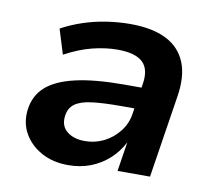

<svg xmlns="http://www.w3.org/2000/svg" viewBox="-63 -581 744 664"><g transform="rotate(10 308.5 -249.0)"><path d="M216 10Q162 10 122 -12Q82 -34 61 -70.5Q40 -107 45 -153Q51 -204 86 -235.5Q121 -267 188.5 -282.5Q256 -298 358 -298H436L425 -223H359Q298 -223 258.5 -218Q219 -213 199 -198Q179 -183 176 -154Q172 -120 195.5 -101Q219 -82 258 -82Q294 -82 325 -97.5Q356 -113 378 -141Q400 -169 405 -205L422 -313Q430 -365 403.5 -389Q377 -413 316 -413Q274 -413 228 -401.5Q182 -390 132 -363L105 -450Q140 -469 179 -482Q218 -495 260 -501.5Q302 -508 344 -508Q421 -508 470 -483.5Q519 -459 539 -410Q559 -361 547 -288L502 0H388L404 -103Q386 -68 357.5 -42.5Q329 -17 293.5 -3.5Q258 10 216 10Z"/></g></svg>

Font: Nunito Sans 8pt
Style: Bold Italic
Weight: 700
Italic angle: -9°
Version: Version 3.101;gftools[0.9.27]